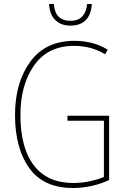

<svg xmlns="http://www.w3.org/2000/svg" viewBox="-20 -929 631 959"><path d="M415 -909Q412 -871 392 -848Q372 -825 332 -825Q255 -825 249 -909H225Q228 -855 257 -828Q286 -801 331 -801Q431 -801 439 -909ZM317 -326H499V-45Q467 -32 428 -23.5Q389 -15 346 -15Q217 -15 149.5 -102.5Q82 -190 82 -355Q82 -505 150.5 -602.5Q219 -700 350 -700Q388 -700 426 -691Q464 -682 505 -658L518 -681Q478 -705 436.5 -715Q395 -725 351 -725Q207 -725 131 -620.5Q55 -516 55 -355Q55 -188 126.5 -89Q198 10 344 10Q389 10 436.5 0Q484 -10 525 -30V-351H317Z"/></svg>

Font: Noto Sans Display SemiCondensed Thin
Style: Regular
Weight: 250
Width: 4
Designer: Monotype Design team
Foundry: Monotype Imaging Inc.
Version: 1.000